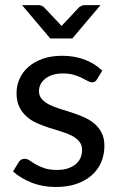

<svg xmlns="http://www.w3.org/2000/svg" viewBox="-20 -738 474 766"><path d="M32 0ZM367 -421.5Q360 -409.5 347.5 -409.5Q339.5 -409.5 329.8 -415Q320 -420.5 306.5 -427.2Q293 -434 274.2 -439.5Q255.5 -445 230 -445Q208.5 -445 191 -439.5Q173.5 -434 161.2 -424.5Q149 -415 142.2 -402.2Q135.5 -389.5 135.5 -374.5Q135.5 -355.5 146.8 -342.8Q158 -330 176.2 -320.8Q194.5 -311.5 218 -304.2Q241.5 -297 266 -289Q290.5 -281 314 -270.8Q337.5 -260.5 355.8 -245.5Q374 -230.5 385.2 -208.8Q396.5 -187 396.5 -156.5Q396.5 -121 383.8 -91Q371 -61 346.2 -39Q321.5 -17 285.5 -4.5Q249.5 8 202.5 8Q149.5 8 105.8 -9.5Q62 -27 32 -54L54 -90Q58 -97 64 -100.8Q70 -104.5 79 -104.5Q88.5 -104.5 98.5 -97.5Q108.5 -90.5 122.8 -82.2Q137 -74 157.2 -67Q177.5 -60 207.5 -60Q233 -60 251.8 -66.5Q270.5 -73 283 -83.8Q295.5 -94.5 301.5 -109Q307.5 -123.5 307.5 -139.5Q307.5 -160 296.2 -173.5Q285 -187 266.8 -196.5Q248.5 -206 225 -213Q201.5 -220 176.8 -228Q152 -236 128.5 -246.2Q105 -256.5 86.8 -272.5Q68.5 -288.5 57.2 -311.2Q46 -334 46 -367Q46 -396.5 58 -423.5Q70 -450.5 93.2 -471Q116.5 -491.5 150.5 -503.5Q184.5 -515.5 228 -515.5Q278 -515.5 318.8 -499.8Q359.5 -484 388 -456ZM68 -717.5H134Q140 -717.5 145.8 -715.2Q151.5 -713 154.5 -710L217 -644L225.5 -634L234.5 -644L296.5 -710Q300.5 -712.5 306 -715Q311.5 -717.5 317.5 -717.5H381L268.5 -584.5H180.5Z"/></svg>

Font: Lato Medium
Style: Regular
Weight: 500
Designer: Lukasz Dziedzic
Foundry: tyPoland Lukasz Dziedzic
Version: Version 2.006; 2014-01-15